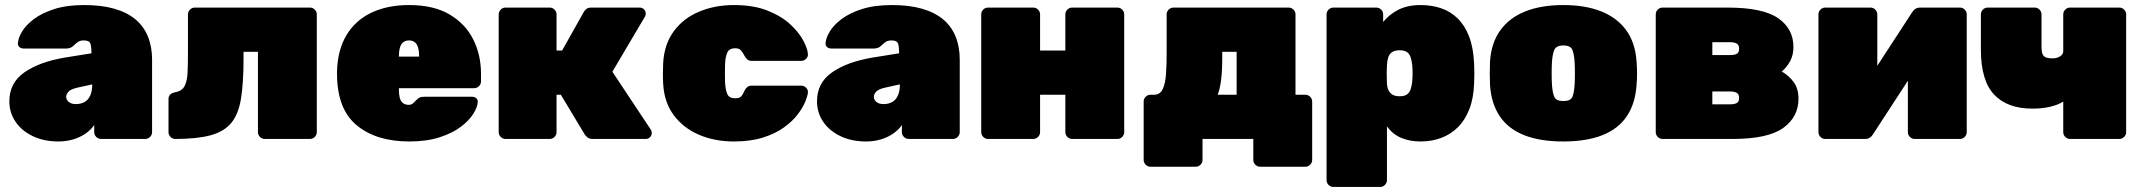

<svg xmlns="http://www.w3.org/2000/svg" viewBox="-20 -550 8488 760"><path d="M211 10Q154 10 110 -11Q66 -32 41.5 -68Q17 -104 17 -149Q17 -222 76.5 -263.5Q136 -305 236 -322L342 -339V-340Q342 -366 337.5 -378Q333 -390 312 -390Q298 -390 289.5 -384.5Q281 -379 271 -369Q260 -358 243 -358H73Q63 -358 56.5 -364Q50 -370 51 -380Q52 -399 67 -424.5Q82 -450 113.5 -474Q145 -498 194.5 -514Q244 -530 314 -530Q382 -530 432.5 -515.5Q483 -501 516 -473.5Q549 -446 565.5 -405.5Q582 -365 582 -314V-27Q582 -16 574 -8Q566 0 555 0H380Q369 0 361 -8Q353 -16 353 -27V-55Q339 -35 317.5 -20.5Q296 -6 269 2Q242 10 211 10ZM280 -138Q300 -138 314.5 -146Q329 -154 337 -171.5Q345 -189 345 -215V-216L286 -203Q260 -197 251 -187Q242 -177 242 -166Q242 -159 246.5 -152.5Q251 -146 259.5 -142Q268 -138 280 -138Z M674 0Q663 0 655 -8Q647 -16 647 -27V-158Q647 -180 674 -185Q701 -190 711 -210Q721 -230 722.5 -263.5Q724 -297 724 -341V-493Q724 -504 732 -512Q740 -520 751 -520H1207Q1218 -520 1226 -512Q1234 -504 1234 -493V-27Q1234 -16 1226 -8Q1218 0 1207 0H1028Q1017 0 1009 -8Q1001 -16 1001 -27V-345H944V-316Q944 -222 934 -160Q924 -98 895.5 -63.5Q867 -29 813.5 -14.5Q760 0 674 0Z M1600 10Q1469 10 1391.5 -54.5Q1314 -119 1314 -259Q1314 -261 1314 -263Q1314 -265 1314 -266Q1316 -352 1351.5 -411Q1387 -470 1450.5 -500Q1514 -530 1599 -530Q1697 -530 1760 -492.5Q1823 -455 1853.5 -393.5Q1884 -332 1884 -258V-228Q1884 -217 1876 -209Q1868 -201 1857 -201H1559Q1559 -200 1559 -199Q1559 -198 1559 -196Q1559 -176 1562.5 -162.5Q1566 -149 1575 -142Q1584 -135 1598 -135Q1604 -135 1608.5 -137Q1613 -139 1617.5 -143.5Q1622 -148 1627 -153Q1636 -162 1642 -164.5Q1648 -167 1660 -167H1849Q1859 -167 1865.5 -161Q1872 -155 1871 -145Q1870 -126 1853.5 -99.5Q1837 -73 1804 -48Q1771 -23 1720 -6.5Q1669 10 1600 10ZM1559 -326H1639V-327Q1639 -349 1634.5 -363Q1630 -377 1621 -383.5Q1612 -390 1599 -390Q1586 -390 1577 -383.5Q1568 -377 1563.5 -363Q1559 -349 1559 -327Z M1981 0Q1970 0 1962 -8Q1954 -16 1954 -27V-493Q1954 -504 1962 -512Q1970 -520 1981 -520H2156Q2167 -520 2175 -512Q2183 -504 2183 -493V-350H2205L2291 -503Q2293 -507 2300 -513.5Q2307 -520 2320 -520H2512Q2522 -520 2529 -513Q2536 -506 2536 -496Q2536 -492 2534.5 -487.5Q2533 -483 2531 -481L2404 -266L2556 -37Q2560 -31 2560 -24Q2560 -14 2553 -7Q2546 0 2536 0H2326Q2314 0 2307 -5Q2300 -10 2295 -17L2200 -175H2183V-27Q2183 -16 2175 -8Q2167 0 2156 0Z M2885 10Q2809 10 2747 -16.5Q2685 -43 2647 -94Q2609 -145 2605 -219Q2604 -235 2604 -259Q2604 -283 2605 -300Q2609 -374 2646.5 -425.5Q2684 -477 2746.5 -503.5Q2809 -530 2885 -530Q2964 -530 3019.5 -507.5Q3075 -485 3109.5 -452.5Q3144 -420 3160.5 -388Q3177 -356 3178 -336Q3179 -325 3170.5 -317Q3162 -309 3151 -309H2956Q2945 -309 2938.5 -314.5Q2932 -320 2927 -329Q2920 -343 2912.5 -351Q2905 -359 2890 -359Q2867 -359 2859 -342Q2851 -325 2850 -295Q2849 -252 2850 -224Q2852 -192 2859.5 -176.5Q2867 -161 2890 -161Q2908 -161 2914.5 -169Q2921 -177 2927 -191Q2931 -200 2938 -205.5Q2945 -211 2956 -211H3151Q3162 -211 3170.5 -203Q3179 -195 3178 -184Q3177 -171 3167.5 -147.5Q3158 -124 3137.5 -97Q3117 -70 3083 -45.5Q3049 -21 3000 -5.5Q2951 10 2885 10Z M3408 10Q3351 10 3307 -11Q3263 -32 3238.5 -68Q3214 -104 3214 -149Q3214 -222 3273.5 -263.5Q3333 -305 3433 -322L3539 -339V-340Q3539 -366 3534.5 -378Q3530 -390 3509 -390Q3495 -390 3486.5 -384.5Q3478 -379 3468 -369Q3457 -358 3440 -358H3270Q3260 -358 3253.5 -364Q3247 -370 3248 -380Q3249 -399 3264 -424.5Q3279 -450 3310.5 -474Q3342 -498 3391.5 -514Q3441 -530 3511 -530Q3579 -530 3629.5 -515.5Q3680 -501 3713 -473.5Q3746 -446 3762.5 -405.5Q3779 -365 3779 -314V-27Q3779 -16 3771 -8Q3763 0 3752 0H3577Q3566 0 3558 -8Q3550 -16 3550 -27V-55Q3536 -35 3514.5 -20.5Q3493 -6 3466 2Q3439 10 3408 10ZM3477 -138Q3497 -138 3511.5 -146Q3526 -154 3534 -171.5Q3542 -189 3542 -215V-216L3483 -203Q3457 -197 3448 -187Q3439 -177 3439 -166Q3439 -159 3443.5 -152.5Q3448 -146 3456.5 -142Q3465 -138 3477 -138Z M3891 0Q3880 0 3872 -8Q3864 -16 3864 -27V-493Q3864 -504 3872 -512Q3880 -520 3891 -520H4070Q4081 -520 4089 -512Q4097 -504 4097 -493V-350H4197V-493Q4197 -504 4205 -512Q4213 -520 4224 -520H4403Q4414 -520 4422 -512Q4430 -504 4430 -493V-27Q4430 -16 4422 -8Q4414 0 4403 0H4224Q4213 0 4205 -8Q4197 -16 4197 -27V-175H4097V-27Q4097 -16 4089 -8Q4081 0 4070 0Z M4534 110Q4523 110 4515 102Q4507 94 4507 83V-148Q4507 -159 4515 -167Q4523 -175 4534 -175H4548Q4572 -175 4582.5 -197.5Q4593 -220 4595.5 -257.5Q4598 -295 4598 -341V-493Q4598 -504 4606 -512Q4614 -520 4625 -520H5081Q5092 -520 5100 -512Q5108 -504 5108 -493V-175H5147Q5158 -175 5166 -167Q5174 -159 5174 -148V83Q5174 94 5166 102Q5158 110 5147 110H4968Q4957 110 4949 102Q4941 94 4941 83V0H4740V83Q4740 94 4732 102Q4724 110 4713 110ZM4800 -175H4875V-345H4818V-316Q4818 -269 4813.5 -233.5Q4809 -198 4800 -175Z M5258 190Q5247 190 5239 182Q5231 174 5231 163V-493Q5231 -504 5239 -512Q5247 -520 5258 -520H5428Q5439 -520 5447 -512Q5455 -504 5455 -493V-463Q5478 -492 5514.5 -511Q5551 -530 5603 -530Q5647 -530 5684 -517.5Q5721 -505 5749.5 -477.5Q5778 -450 5795 -406Q5812 -362 5815 -299Q5816 -277 5816 -260Q5816 -243 5815 -220Q5813 -161 5796 -117.5Q5779 -74 5750.5 -46Q5722 -18 5684.5 -4Q5647 10 5603 10Q5561 10 5527 -4Q5493 -18 5470 -50V163Q5470 174 5462 182Q5454 190 5443 190ZM5520 -169Q5539 -169 5549 -176Q5559 -183 5563.5 -196Q5568 -209 5570 -227Q5573 -260 5570 -293Q5568 -311 5563.5 -324Q5559 -337 5549 -344Q5539 -351 5520 -351Q5502 -351 5491 -344Q5480 -337 5475.5 -324Q5471 -311 5470 -293Q5469 -271 5469 -256.5Q5469 -242 5470 -219Q5471 -203 5476.5 -192Q5482 -181 5492.5 -175Q5503 -169 5520 -169Z M6168 10Q6076 10 6013 -15Q5950 -40 5916.5 -90Q5883 -140 5878 -213Q5877 -236 5877 -260.5Q5877 -285 5878 -307Q5883 -381 5919 -430.5Q5955 -480 6018 -505Q6081 -530 6168 -530Q6255 -530 6318 -505Q6381 -480 6417 -430.5Q6453 -381 6458 -307Q6460 -285 6460 -260.5Q6460 -236 6458 -213Q6453 -140 6419.5 -90Q6386 -40 6323 -15Q6260 10 6168 10ZM6168 -150Q6197 -150 6204 -166.5Q6211 -183 6213 -218Q6214 -233 6214 -260Q6214 -287 6213 -302Q6211 -335 6204 -352.5Q6197 -370 6168 -370Q6140 -370 6132.5 -352.5Q6125 -335 6123 -302Q6122 -287 6122 -260Q6122 -233 6123 -218Q6125 -183 6132.5 -166.5Q6140 -150 6168 -150Z M6561 0Q6550 0 6542 -8Q6534 -16 6534 -27V-493Q6534 -504 6542 -512Q6550 -520 6561 -520H6818Q6958 -520 7018.5 -478Q7079 -436 7079 -364Q7079 -332 7066 -308Q7053 -284 7033 -267Q7062 -250 7080.5 -224.5Q7099 -199 7099 -159Q7099 -87 7038.5 -43.5Q6978 0 6838 0ZM6758 -137H6828Q6845 -137 6854.5 -142Q6864 -147 6864 -162Q6864 -177 6854.5 -182.5Q6845 -188 6828 -188H6758ZM6758 -332H6828Q6846 -332 6855 -337Q6864 -342 6864 -357Q6864 -372 6854.5 -377.5Q6845 -383 6828 -383H6758Z M7205 0Q7194 0 7186 -8Q7178 -16 7178 -27V-493Q7178 -504 7186 -512Q7194 -520 7205 -520H7384Q7395 -520 7403 -512Q7411 -504 7411 -493V-178L7350 -196L7550 -503Q7555 -511 7562.5 -515.5Q7570 -520 7579 -520H7738Q7749 -520 7757 -512Q7765 -504 7765 -493V-27Q7765 -16 7757 -8Q7749 0 7738 0H7559Q7548 0 7540 -8Q7532 -16 7532 -27V-342L7593 -324L7393 -17Q7388 -9 7380.5 -4.5Q7373 0 7364 0Z M8174 0Q8163 0 8155 -8Q8147 -16 8147 -27V-148Q8127 -135 8095.5 -127.5Q8064 -120 8025 -120Q7926 -120 7873.5 -175.5Q7821 -231 7821 -354V-493Q7821 -504 7829 -512Q7837 -520 7848 -520H8034Q8045 -520 8053 -512Q8061 -504 8061 -493V-364Q8061 -337 8070 -328Q8079 -319 8105 -319Q8122 -319 8134.5 -327Q8147 -335 8147 -347V-493Q8147 -504 8155 -512Q8163 -520 8174 -520H8369Q8380 -520 8388 -512Q8396 -504 8396 -493V-27Q8396 -16 8388 -8Q8380 0 8369 0Z"/></svg>

Font: Rubik Light Black
Style: Regular
Weight: 900
Version: Version 2.104